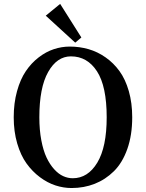

<svg xmlns="http://www.w3.org/2000/svg" viewBox="-20 -947 741 977"><path d="M49.8 0ZM286.1 -927.2 394 -756.3 362.8 -730 212.9 -867.2ZM344.2 9.8Q303.2 9.8 262.5 -3.4Q221.7 -16.6 183.1 -45.4Q144.5 -74.2 115 -115.2Q85.4 -156.2 67.6 -217Q49.8 -277.8 49.8 -350.1Q49.8 -422.4 66.7 -483.2Q83.5 -543.9 111.6 -585.2Q139.6 -626.5 176.8 -655Q213.9 -683.6 253.9 -696.8Q293.9 -710 335 -710Q384.8 -710 430.7 -696.8Q476.6 -683.6 517.3 -655Q558.1 -626.5 588.1 -585Q618.2 -543.5 635.5 -483.2Q652.8 -422.9 652.8 -350.1Q652.8 -259.3 627.9 -189Q603 -118.7 559.8 -75.9Q516.6 -33.2 461.9 -11.7Q407.2 9.8 344.2 9.8ZM340.8 -660.2Q270 -660.2 225.1 -580.8Q180.2 -501.5 180.2 -350.1Q180.2 -286.1 190.2 -233.4Q200.2 -180.7 216.8 -145.5Q233.4 -110.4 255.6 -85.9Q277.8 -61.5 301.5 -50.8Q325.2 -40 350.1 -40Q427.2 -40 475.1 -119.4Q522.9 -198.7 522.9 -350.1Q522.9 -507.8 473.6 -584Q424.3 -660.2 340.8 -660.2Z"/></svg>

Font: Pfennig
Style: Bold
Weight: 700
Version: Version 20120410 ; ttfautohint (v0.8)